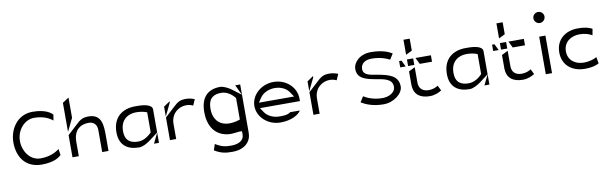

<svg xmlns="http://www.w3.org/2000/svg" viewBox="-52 -1225 6268 1973"><g transform="rotate(-10 3082.0 -238.0)"><path d="M48 -290C48 -120 143 -14 296 -14C434 -14 487 -61 503 -79L493 -142C457 -113 393 -79 296 -79C185 -79 117 -187 117 -290C117 -409 204 -501 300 -501C395 -501 456 -470 493 -439L503 -499C488 -516 435 -565 296 -565C132 -565 48 -420 48 -290Z M620 -33H686V-187C686 -257 716 -353 846 -353C900 -353 930 -316 930 -264V-33H996V-187C996 -297 995 -418 854 -418C785 -418 761 -393 724 -360L620 -264ZM620 -298 686 -434V-645L620 -601Z M1109 -207C1109 -69 1196 -14 1313 -14C1352 -14 1396 -40 1427 -62L1521 -133V-374C1521 -424 1439 -437 1368 -437H1343C1214 -437 1109 -366 1109 -207ZM1178 -208C1178 -329 1262 -375 1343 -375C1379 -375 1415 -369 1439 -361L1456 -355V-147L1449 -139C1432 -122 1381 -75 1316 -75C1244 -75 1178 -98 1178 -208ZM1469 -25H1521V-132ZM1521 -132V-133Z M1637 -33H1702V-191C1702 -301 1788 -357 1861 -357C1892 -357 1915 -350 1934 -341L1961 -403C1943 -411 1910 -422 1869 -422C1800 -422 1777 -397 1740 -364L1637 -269ZM1637 -279 1702 -413V-426L1637 -382Z M2034 -256C2034 -68 2140 13 2268 13C2290 13 2319 8 2351 5H2352H2382V40C2382 104 2322 132 2248 132C2196 132 2152 129 2084 86L2063 149C2134 193 2187 197 2248 197C2386 197 2447 118 2447 35V-471H2395L2446 -364L2352 -435C2326 -454 2276 -482 2238 -482C2122 -482 2034 -420 2034 -256ZM2103 -277C2103 -395 2167 -420 2241 -420C2306 -420 2356 -371 2374 -350L2376 -348L2381 -338V-117L2364 -111C2343 -104 2306 -96 2268 -96C2184 -96 2103 -148 2103 -277Z M2552 -226C2552 -111 2658 -14 2788 -14C2899 -14 2977 -56 3004 -101H2903C2872 -75 2818 -77 2788 -77C2723 -77 2664 -106 2635 -151L2605 -196H3022V-222C3022 -340 2919 -437 2788 -437C2658 -437 2552 -341 2552 -226ZM2604 -253 2634 -298C2663 -343 2722 -373 2788 -373C2853 -373 2912 -346 2941 -297L2971 -253Z M3134 -33H3199V-191C3199 -301 3285 -357 3358 -357C3389 -357 3412 -350 3431 -341L3458 -403C3440 -411 3407 -422 3366 -422C3297 -422 3274 -397 3237 -364L3134 -269ZM3134 -279 3199 -413V-426L3134 -382Z M3633 -75C3680 -47 3751 -14 3865 -14C3971 -14 4068 -91 4068 -164C4068 -281 3964 -304 3851 -325C3799 -335 3708 -338 3708 -408C3708 -468 3758 -499 3824 -498C3919 -496 3976 -472 4009 -454L4046 -513C4002 -539 3938 -565 3824 -565C3711 -565 3639 -491 3639 -420C3639 -320 3731 -300 3830 -282C3899 -269 3999 -261 3999 -175C3999 -110 3925 -79 3865 -79C3770 -79 3705 -110 3669 -132Z M4097 -358H4154L4122 -424H4097ZM4179 -158C4181 -68 4237 -14 4347 -14C4401 -14 4445 -36 4470 -52L4443 -106C4422 -92 4389 -77 4347 -77C4282 -77 4244 -111 4244 -174V-334L4179 -302ZM4179 -358H4244V-426H4179ZM4179 -475 4244 -507V-632H4179ZM4268 -426 4301 -359H4429V-426Z M4557 -207C4557 -69 4644 -14 4761 -14C4800 -14 4844 -40 4875 -62L4969 -133V-374C4969 -424 4887 -437 4816 -437H4791C4662 -437 4557 -366 4557 -207ZM4626 -208C4626 -329 4710 -375 4791 -375C4827 -375 4863 -369 4887 -361L4904 -355V-147L4897 -139C4880 -122 4829 -75 4764 -75C4692 -75 4626 -98 4626 -208ZM4917 -25H4969V-132ZM4969 -132V-133Z M5067 -358H5124L5092 -424H5067ZM5149 -158C5151 -68 5207 -14 5317 -14C5371 -14 5415 -36 5440 -52L5413 -106C5392 -92 5359 -77 5317 -77C5252 -77 5214 -111 5214 -174V-334L5149 -302ZM5149 -358H5214V-426H5149ZM5149 -475 5214 -507V-632H5149ZM5238 -426 5271 -359H5399V-426Z M5532 -616C5532 -584 5559 -558 5590 -558C5621 -558 5648 -584 5648 -616C5648 -648 5622 -673 5590 -673C5558 -673 5532 -648 5532 -616ZM5558 -29H5623V-421H5558Z M5733 -225C5733 -91 5832 -14 5964 -14C6050 -14 6093 -34 6112 -45L6100 -112C6072 -96 6026 -79 5964 -79C5877 -79 5802 -129 5802 -225C5802 -322 5882 -373 5969 -373C6029 -373 6071 -357 6100 -340L6112 -405C6095 -416 6050 -436 5964 -436C5832 -436 5733 -359 5733 -225Z"/></g></svg>

Font: Charger Static
Style: Regular
Weight: 1000
Designer: Jasper
Foundry: KineticPlasma Fonts/Cannot Into Space Fonts
Version: Version 1.1